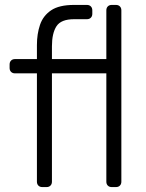

<svg xmlns="http://www.w3.org/2000/svg" viewBox="-20 -760 595 780"><path d="M152 0Q142 0 136 -6Q130 -12 130 -22V-462H41Q31 -462 25 -468Q19 -474 19 -484V-498Q19 -508 25 -514Q31 -520 41 -520H130V-577Q130 -622 142.5 -659Q155 -696 187.5 -718Q220 -740 281 -740H333Q343 -740 349 -734Q355 -728 355 -718V-704Q355 -694 349 -688Q343 -682 333 -682H281Q228 -682 209.5 -653.5Q191 -625 191 -572V-520H412V-718Q412 -728 418 -734Q424 -740 434 -740H451Q461 -740 467 -734Q473 -728 473 -718V-22Q473 -12 467 -6Q461 0 451 0H434Q424 0 418 -6Q412 -12 412 -22V-462H191V-22Q191 -12 185 -6Q179 0 169 0Z"/></svg>

Font: Rubik Light
Style: Regular
Weight: 300
Designer: Hubert and Fischer
Foundry: Hubert and Fischer
Version: Version 2.300;gftools[0.9.30]